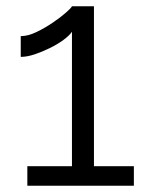

<svg xmlns="http://www.w3.org/2000/svg" viewBox="-20 -591 468 611"><path d="M406 -62V0H67V-62H209V-490Q201 -478 182 -464Q163 -450 138.5 -438Q114 -426 90 -418Q66 -410 46 -410V-476Q69 -476 96 -489Q123 -502 148 -519Q173 -536 190 -551Q207 -566 209 -571H279V-62Z"/></svg>

Font: Raleway Thin
Style: Regular
Weight: 400
Version: Version 4.026